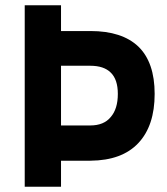

<svg xmlns="http://www.w3.org/2000/svg" viewBox="-20 -710 636 730"><path d="M323 -233H212V-460H323Q375 -460 401 -434Q428 -408 428 -353Q428 -296 401 -265Q375 -233 323 -233ZM324 -99Q444 -100 506 -166Q568 -232 568 -353Q568 -473 506 -533Q444 -592 324 -592H212V-690H74V0H212V-99Z"/></svg>

Font: RazerF5
Style: Bold
Weight: 700
Foundry: Razer Inc.
Version: Version 1.000;PS 001.001;hotconv 1.0.56